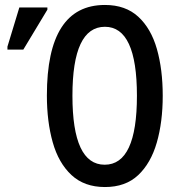

<svg xmlns="http://www.w3.org/2000/svg" viewBox="-20 -744 723 774"><path d="M636 -358Q636 -252 612 -169Q588 -86 537 -38Q486 10 403 10Q320 10 268 -38.5Q216 -87 192.5 -170.5Q169 -254 169 -359Q169 -724 403 -724Q486 -724 537.5 -676.5Q589 -629 612.5 -546.5Q636 -464 636 -358ZM272 -358Q272 -80 402 -80Q532 -80 532 -358Q532 -636 403 -636Q272 -636 272 -358ZM10 -544V-556L58 -714H171V-705L74 -544Z"/></svg>

Font: Noto Sans ExtraCondensed Medium
Style: Regular
Weight: 500
Width: 2
Designer: Monotype Design Team
Foundry: Monotype Imaging Inc.
Version: Version 2.013; ttfautohint (v1.8.4.7-5d5b)